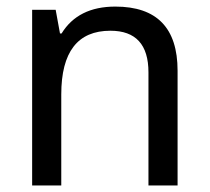

<svg xmlns="http://www.w3.org/2000/svg" viewBox="-20 -566 640 586"><path d="M433.1 0V-345.2Q433.1 -472.2 316.9 -472.2Q167 -472.2 167 -277.8V0H78.1V-536.1H149.9L163.1 -463.9H168Q218.3 -545.9 332 -545.9Q522 -545.9 522 -350.1V0Z"/></svg>

Font: Apple Sans Adjectives
Style: Regular
Weight: 400
Monospace: yes
Foundry: Apple Sans Adjectives
Version: Version 0.01